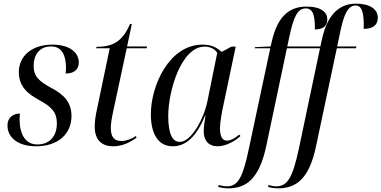

<svg xmlns="http://www.w3.org/2000/svg" viewBox="-20 -790 2086 1050"><path d="M177 10C299 10 371 -59 371 -155C371 -232 328 -274 259 -310C194 -346 164 -371 164 -430C164 -488 194 -536 259 -536C318 -536 340 -489 341 -422C341 -411 340 -400 339 -388C382 -388 411 -407 411 -449C411 -496 370 -546 266 -546C155 -546 83 -484 83 -396C83 -318 129 -278 197 -241C266 -204 291 -173 291 -115C291 -44 250 0 185 0C118 0 88 -55 87 -137C87 -147 88 -158 89 -169C60 -169 21 -154 21 -103C21 -37 80 10 177 10Z M599 10C648 10 689 -10 727 -37L723 -46C700 -30 669 -19 644 -19C605 -19 586 -40 586 -91C586 -111 590 -139 599 -181L673 -526H782L784 -536H675L701 -659H691C651 -564 598 -534 508 -534L506 -526H580L510 -191C502 -155 498 -124 498 -98C498 -28 533 10 599 10Z M925 10C998 10 1055 -45 1102 -158H1104C1099 -124 1094 -101 1094 -72C1094 -20 1122 10 1170 10C1218 10 1269 -21 1295 -46L1289 -54C1263 -33 1242 -21 1221 -21C1196 -21 1183 -44 1183 -89C1183 -118 1194 -181 1200 -207L1269 -535H1246L1192 -506C1168 -528 1139 -546 1088 -546C905 -546 805 -322 805 -165C805 -63 842 10 925 10ZM963 -14C925 -14 900 -54 900 -155C900 -295 972 -535 1099 -535C1127 -535 1154 -524 1168 -501L1114 -235C1095 -142 1027 -14 963 -14Z M1228 240C1325 240 1397 191 1436 9L1549 -526H1730L1614 25C1581 177 1554 229 1491 229C1477 229 1459 225 1448 222L1446 232C1458 236 1481 240 1500 240C1597 240 1670 192 1708 11L1822 -526H1927L1929 -536H1824L1838 -603C1858 -702 1879 -760 1925 -760C1963 -760 1971 -710 1969 -632C2018 -632 2046 -652 2046 -693C2046 -739 2005 -770 1926 -770C1822 -770 1767 -691 1742 -581L1732 -536H1551L1561 -583C1585 -695 1605 -744 1653 -744C1698 -744 1702 -689 1702 -629C1749 -629 1770 -650 1770 -684C1770 -722 1738 -754 1656 -754C1552 -754 1495 -688 1466 -562L1460 -536L1374 -532L1373 -526H1458L1341 23C1309 176 1283 229 1222 229C1207 229 1187 225 1176 222L1173 232C1186 236 1209 240 1228 240Z"/></svg>

Font: Noto Serif Display SemiCondensed
Style: Italic
Weight: 400
Width: 4
Italic angle: -12°
Designer: Monotype Design Team
Foundry: Monotype Imaging Inc.
Version: Version 2.009